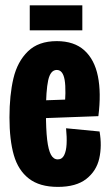

<svg xmlns="http://www.w3.org/2000/svg" viewBox="-20 -695 416 726"><path d="M15.8 -250.8Q15.8 -335.5 30.8 -398.8Q45.8 -462 85.6 -500.8Q125.3 -539.5 194.7 -539.5Q260.5 -539.5 299 -504.6Q337.5 -469.7 350.2 -406.7Q363 -343.7 352 -255.8L107.3 -246.8V-314.2L238.3 -318.8L222.8 -270Q231 -354.3 224.5 -392.4Q218 -430.5 194.7 -430.5Q170.8 -430.5 162.2 -391.4Q153.7 -352.3 153.7 -271.3Q153.7 -206.2 158.3 -166.8Q163 -127.5 172.7 -109.9Q182.3 -92.3 198.5 -92.3Q214.7 -92.3 222.6 -108.2Q230.5 -124.2 231.8 -150.1Q233.2 -176 229.8 -210L356.5 -197.8Q366 -143.2 355.3 -95.8Q344.7 -48.5 306.3 -18.4Q268 11.7 198.7 11.7Q129.8 11.7 89.3 -19.7Q48.8 -51 32.3 -108.4Q15.8 -165.8 15.8 -250.8ZM92.5 -674.8H291.3V-580.2H92.5Z"/></svg>

Font: Bricolage Grotesque 96pt Condensed ExBd
Style: Regular
Weight: 800
Width: 3
Designer: Mathieu Triay
Foundry: Atelier Triay
Version: Version 1.001;Glyphs 3.2 (3207)